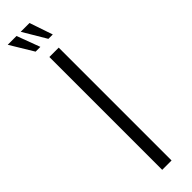

<svg xmlns="http://www.w3.org/2000/svg" viewBox="-268 -722 711 711"><g transform="rotate(-45 88.0 -366.0)"><path d="M68 0V-591H117V0ZM136 -641H113L59 -732H105ZM71 -641H46L-9 -732H37Z"/></g></svg>

Font: Alumni Sans Light
Style: Regular
Weight: 300
Version: Version 1.018